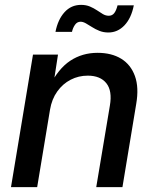

<svg xmlns="http://www.w3.org/2000/svg" viewBox="-20 -764 635 784"><path d="M184.1 -315.4 131.8 0H24.9L114.7 -541H216.8L196.3 -408.2L182.1 -411.6Q217.8 -483.4 266.8 -515.9Q315.9 -548.3 378.4 -548.3Q435.5 -548.3 474.9 -524.2Q514.2 -500 531 -453.4Q547.9 -406.7 536.1 -338.9L480 0H373L428.7 -333Q439 -393.1 414.3 -424.1Q389.6 -455.1 338.4 -455.1Q300.8 -455.1 268.6 -438.5Q236.3 -421.9 213.9 -390.6Q191.4 -359.4 184.1 -315.4ZM422.4 -631.3Q402.8 -631.3 386.2 -637.9Q369.6 -644.5 356 -653.3Q342.3 -662.1 330.6 -668.7Q318.8 -675.3 309.1 -675.3Q294.9 -675.3 286.1 -662.6Q277.3 -649.9 273.9 -633.8H206.5Q216.3 -684.1 243.4 -714.1Q270.5 -744.1 311 -744.1Q331.5 -744.1 347.4 -737.3Q363.3 -730.5 376 -721.9Q388.7 -713.4 400.1 -706.5Q411.6 -699.7 424.3 -699.7Q438 -699.7 446.3 -710.2Q454.6 -720.7 460 -742.2H526.4Q516.1 -689.9 488.3 -660.6Q460.4 -631.3 422.4 -631.3Z"/></svg>

Font: Inter 17pt Medium
Style: Italic
Weight: 500
Italic angle: -9.3988°
Version: Version 4.001;git-66647c0bb